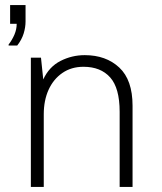

<svg xmlns="http://www.w3.org/2000/svg" viewBox="-20 -739 640 759"><path d="M14 -559V-563Q28 -581 37 -602Q46 -623 46 -645H20V-719H81V-654Q81 -631 73.5 -606.5Q66 -582 48 -559ZM102 0V-511H142L151 -425Q174 -475 219 -498Q264 -521 315 -521Q399 -521 451.5 -472Q504 -423 504 -321V0H453V-297Q453 -391 415.5 -433Q378 -475 310 -475Q262 -475 226.5 -450.5Q191 -426 172 -384Q153 -342 153 -287V0Z"/></svg>

Font: Chivo Mono Thin
Style: Regular
Weight: 250
Designer: Hector Gatti
Foundry: Omnibus-Type
Version: Version 1.008